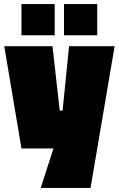

<svg xmlns="http://www.w3.org/2000/svg" viewBox="-20 -733 586 948"><path d="M86 0 1 -505H239L275 -187H289L321 -505H546L427 195H181L244 0ZM296 -559V-713H460V-559ZM86 -559V-713H250V-559Z"/></svg>

Font: Titillium Web Black
Style: Regular
Weight: 900
Version: Version 1.002;PS 35.000;hotconv 1.0.70;makeotf.lib2.5.55311